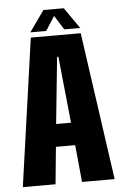

<svg xmlns="http://www.w3.org/2000/svg" viewBox="-55 -835 559 874"><g transform="rotate(-5 224.0 -397.5)"><path d="M13.5 0 109 -675H337L433 0H284L267.5 -169.5H179.5L163 0ZM189.5 -273H257.5L226.5 -577H220.5ZM109 -699 177 -795H270L337 -699H264L223 -764L181.5 -699Z"/></g></svg>

Font: Anybody Condensed Regular
Style: Bold
Weight: 700
Width: 3
Designer: Tyler Finck
Foundry: Etcetera Type Company
Version: Version 1.010; ttfautohint (v1.8.3) -l 8 -r 50 -G 200 -x 14 